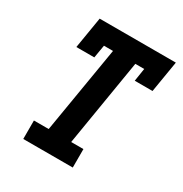

<svg xmlns="http://www.w3.org/2000/svg" viewBox="-171 -863 942 991"><g transform="rotate(30 300.0 -367.5)"><path d="M107 0V-110H195L281 -625H227L214 -548H107L138 -735H592L561 -548H455L467 -625H414L329 -110H402V0Z"/></g></svg>

Font: Iosevka Etoile XBdObl
Style: Regular
Weight: 800
Italic angle: -9°
Designer: Belleve Invis
Foundry: Belleve Invis
Version: Version 15.5.2; ttfautohint (v1.8.4)